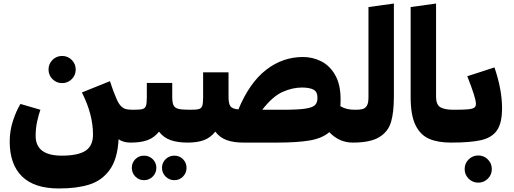

<svg xmlns="http://www.w3.org/2000/svg" viewBox="-20 -808 2910 1088"><path d="M721 0Q678 0 652 -19Q646 93 602 154Q558 215 487 237.5Q416 260 315 260H314Q174 260 104.5 191.5Q35 123 35 -6Q35 -68 54 -125Q73 -182 96 -219L209 -186Q199 -159 190.5 -120Q182 -81 182 -38Q182 74 330 74Q423 74 465 46Q507 18 507 -45Q507 -161 444 -284L603 -348Q623 -286 642 -244Q654 -217 668 -204.5Q682 -192 696.5 -189Q711 -186 736 -186L741 -81ZM255 -414Q255 -446 277.5 -468.5Q300 -491 332 -491Q364 -491 386.5 -468.5Q409 -446 409 -414Q409 -382 386.5 -359.5Q364 -337 332 -337Q300 -337 277.5 -359.5Q255 -382 255 -414Z M1063 -82 1043 0Q986 0 946.5 -14Q907 -28 881 -62Q854 -28 816.5 -14Q779 0 721 0L701 -81L736 -186Q773 -186 787.5 -190Q802 -194 807 -208Q812 -222 812 -257V-338H956V-260Q956 -226 963.5 -211Q971 -196 991.5 -191Q1012 -186 1058 -186ZM727 143Q727 114 747 94Q767 74 796 74Q825 74 845.5 94Q866 114 866 143Q866 172 845.5 192.5Q825 213 796 213Q767 213 747 192.5Q727 172 727 143ZM898 143Q898 114 918.5 94Q939 74 968 74Q997 74 1017 94Q1037 114 1037 143Q1037 172 1017 192.5Q997 213 968 213Q939 213 918.5 192.5Q898 172 898 143Z M1999 -77 1979 0Q1902 0 1846 -59Q1805 -24 1735 -12Q1665 0 1549 0H1359Q1304 0 1265 -14Q1226 -28 1200 -62Q1173 -28 1136 -14Q1099 0 1043 0L1023 -81L1058 -186Q1093 -186 1107 -190Q1121 -194 1126 -208Q1131 -222 1131 -257V-398H1275V-260Q1275 -220 1286 -205.5Q1297 -191 1331 -188Q1393 -338 1487 -411.5Q1581 -485 1697 -485Q1752 -485 1800.5 -460.5Q1849 -436 1879.5 -382.5Q1910 -329 1910 -245Q1910 -218 1909 -206Q1928 -195 1947.5 -190.5Q1967 -186 1994 -186ZM1779 -254Q1779 -288 1756.5 -300Q1734 -312 1691 -312Q1637 -312 1581 -287Q1525 -262 1466 -186H1579Q1666 -186 1708 -192Q1750 -198 1764.5 -212Q1779 -226 1779 -254Z M1959 -81 1994 -186Q2021 -186 2036 -190.5Q2051 -195 2059.5 -210Q2068 -225 2068 -257V-768L2212 -788V-260Q2212 -170 2195.5 -115.5Q2179 -61 2128.5 -30.5Q2078 0 1979 0Z M2307 -768 2451 -788V-260Q2451 -215 2475 -200.5Q2499 -186 2551 -186L2556 -82L2536 0Q2461 0 2411.5 -21.5Q2362 -43 2334.5 -99Q2307 -155 2307 -257Z M2677 -220Q2677 -252 2628 -376L2782 -426Q2825 -300 2825 -195Q2825 -112 2797 -70.5Q2769 -29 2709 -14.5Q2649 0 2536 0L2516 -81L2551 -186Q2606 -186 2632 -188.5Q2658 -191 2667.5 -198Q2677 -205 2677 -220ZM2613 150Q2613 118 2635.5 95.5Q2658 73 2690 73Q2722 73 2744.5 95.5Q2767 118 2767 150Q2767 182 2744.5 204.5Q2722 227 2690 227Q2658 227 2635.5 204.5Q2613 182 2613 150Z"/></svg>

Font: FiraGO Heavy
Style: Regular
Weight: 900
Designer: bBox Type
Foundry: bBox Type GmbH
Version: Version 1.001